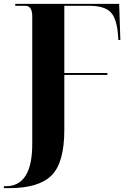

<svg xmlns="http://www.w3.org/2000/svg" viewBox="-54 -734 672 994"><path d="M-34 240H-6Q147 240 213 174Q279 108 279 -62V-346H502V-356H279V-704H408Q490 -704 521.5 -668Q553 -632 558 -539L559 -527H569L563 -714H25V-704H77Q113 -704 113 -649V11Q113 230 -24 230H-34Z"/></svg>

Font: Noto Serif Display SemiCondensed Extra
Style: Regular
Weight: 800
Width: 4
Designer: Monotype Design Team
Foundry: Monotype Imaging Inc.
Version: Version 1.900